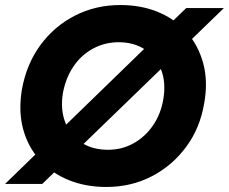

<svg xmlns="http://www.w3.org/2000/svg" viewBox="-37 -732 911 764"><path d="M-17 0 704 -700H854L131 0ZM386 12Q303 12 235 -16Q167 -44 120.5 -96Q74 -148 55 -218.5Q36 -289 50 -375Q68 -476 123 -551.5Q178 -627 260.5 -669.5Q343 -712 442 -712Q525 -712 592.5 -684Q660 -656 706 -604Q752 -552 771.5 -480.5Q791 -409 776 -324Q760 -224 704.5 -148.5Q649 -73 567 -30.5Q485 12 386 12ZM393 -136Q448 -136 494 -161.5Q540 -187 571.5 -232.5Q603 -278 613 -338Q624 -404 604 -455Q584 -506 540 -535Q496 -564 435 -564Q380 -564 333 -538.5Q286 -513 255 -467Q224 -421 213 -360Q203 -295 223 -244Q243 -193 287 -164.5Q331 -136 393 -136Z"/></svg>

Font: Figtree Light ExtraBold
Style: Italic
Weight: 800
Italic angle: -9.5°
Version: Version 2.001;gftools[0.9.30]